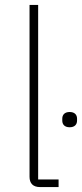

<svg xmlns="http://www.w3.org/2000/svg" viewBox="-20 -760 335 780"><path d="M263 -243C284 -243 293 -255 293 -270V-278C293 -293 284 -305 263 -305C242 -305 233 -293 233 -278V-270C233 -255 242 -243 263 -243ZM218 0V-31H135V-740H100V-42C100 -15 114 0 143 0Z"/></svg>

Font: IBM Plex Thai ExtraLight
Style: Regular
Weight: 200
Designer: Mike Abbink, Paul van der Laan, Pieter van Rosmalen, Ben Mitchell, Mark Frömberg
Foundry: Bold Monday
Version: Version 1.0